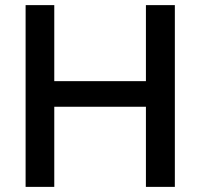

<svg xmlns="http://www.w3.org/2000/svg" viewBox="-20 -730 783 750"><path d="M550 -710H663V0H550V-313H192V0H80V-710H192V-413H550Z"/></svg>

Font: Raleway
Style: Regular
Weight: 600
Designer: Matt McInerney, Pablo Impallari, Rodrigo Fuenzalida
Foundry: Matt McInerney, Pablo Impallari, Rodrigo Fuenzalida
Version: Version 1.000;PS 001.001;hotconv 1.0.56; ttfautohint (v1.5)